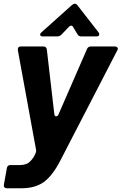

<svg xmlns="http://www.w3.org/2000/svg" viewBox="-33 -814 654 1033"><path d="M4 199Q-5 199 -9.5 193.5Q-14 188 -12 179L4 90Q7 74 23 74H72Q98 74 114.5 65.5Q131 57 148 31L156 16Q163 2 161 -8L63 -544V-548Q63 -564 79 -564H200Q217 -564 219 -547L259 -202Q260 -188 269 -188Q278 -188 282 -199L435 -550Q441 -564 456 -564H585Q592 -564 596.5 -560.5Q601 -557 601 -552Q601 -548 598 -543L291 51Q249 132 202.5 165.5Q156 199 81 199ZM198 -618Q183 -618 183 -628Q183 -634 190 -640L353 -786Q362 -794 370 -794Q378 -794 385 -784L497 -640Q501 -635 501 -629Q501 -618 486 -618H404Q390 -618 383 -631L362 -666Q358 -676 349 -676Q344 -676 338 -670L298 -628Q288 -618 276 -618Z"/></svg>

Font: Open Sauce Two ExtraBold Italic
Style: Regular
Weight: 800
Italic angle: -10°
Designer: Alfredo Marco Pradil
Foundry: Creative Sauce Fz LLC
Version: Version 1.477